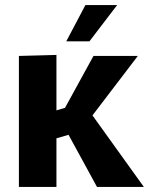

<svg xmlns="http://www.w3.org/2000/svg" viewBox="-20 -742 591 762"><path d="M55 -520 204 -524V-304L238 -314L351 -520H527L347 -284L551 0H365L252 -207L204 -193V0H55ZM243 -578 319 -722H445L335 -578Z"/></svg>

Font: Murecho SemiBold
Style: Regular
Weight: 600
Designer: Neil Summerour
Foundry: Positype
Version: Version 1.010; ttfautohint (v1.8.3)